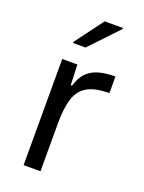

<svg xmlns="http://www.w3.org/2000/svg" viewBox="-140 -801 648 867"><g transform="rotate(20 183.5 -367.5)"><path d="M86.4 0V-510H159.1L163.1 -411.9H169.2Q181.8 -455 205.9 -478Q230.1 -501.1 263.9 -509.5Q297.8 -518 339.3 -518V-438Q270.1 -438 232.9 -415.8Q195.7 -393.6 181.6 -347.9Q167.6 -302.3 167.6 -231.8V0ZM107.3 -594.6V-599.6L208.3 -735.3H296.2V-730.3L167.5 -594.6Z"/></g></svg>

Font: Saira Thin
Style: Regular
Weight: 100
Designer: Hector Gatti with collaboration of the Omnibus-Type team
Foundry: Omnibus-Type
Version: Version 1.101